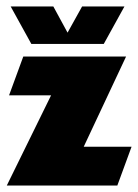

<svg xmlns="http://www.w3.org/2000/svg" viewBox="-20 -574 428 594"><path d="M1 0 138 -279H8L52 -399H370L239 -120H387L343 0ZM13 -554H145L189 -473L234 -554H365L301 -438H77Z"/></svg>

Font: Tac One
Style: Regular
Weight: 400
Designer: Oluseyi Olusanya, David Udoh, Eyiyemi Adegbite, Mirko Velimirović
Version: Version 1.003; ttfautohint (v1.8.4.7-5d5b)